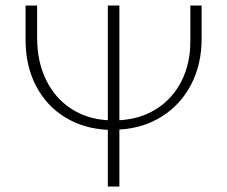

<svg xmlns="http://www.w3.org/2000/svg" viewBox="-20 -678 826 698"><path d="M713 -658V-537Q713 -445 675.5 -372Q638 -299 570 -255.5Q502 -212 414 -207V0H372V-206Q284 -210 216 -252Q148 -294 110.5 -366.5Q73 -439 73 -533V-658H115V-541Q115 -454 147.5 -387.5Q180 -321 238.5 -283Q297 -245 372 -241V-658H414V-241Q491 -245 549.5 -282.5Q608 -320 640 -383.5Q672 -447 672 -528V-658Z"/></svg>

Font: Ysabeau Infant Light
Style: Regular
Weight: 300
Designer: Christian Thalmann (Catharsis Fonts)
Version: Version 0.003